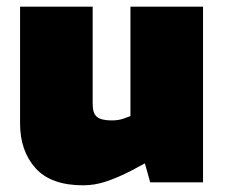

<svg xmlns="http://www.w3.org/2000/svg" viewBox="-20 -545 672 574"><path d="M229 9Q132 9 86 -42.5Q40 -94 40 -176V-525H257V-234Q257 -206 270 -195.5Q283 -185 314 -185Q325 -185 334 -186.5Q343 -188 351 -191L370 -198V-525H587V0H429L401 -100L440 -71L371 -34Q334 -15 299 -3Q264 9 229 9Z"/></svg>

Font: REM Black
Style: Regular
Weight: 900
Designer: Octavio Pardo
Foundry: Ashler Design
Version: Version 1.005;gftools[0.9.28]